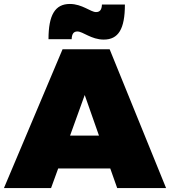

<svg xmlns="http://www.w3.org/2000/svg" viewBox="-30 -950 859 970"><path d="M361 -791C389 -791 431 -750 494 -750C568 -750 601 -803 601 -927H485C484 -901 475 -889 455 -889C428 -889 385 -930 323 -930C248 -930 215 -874 215 -752H332C333 -779 342 -791 361 -791ZM562 0H809L524 -701H286L-10 0H228L264 -99H527ZM324 -265 398 -470 470 -265Z"/></svg>

Font: Montserrat arm Black
Style: Regular
Weight: 900
Designer: Julieta Ulanovsky
Foundry: Julieta Ulanovsky
Version: Version 6.000;PS 006.000;hotconv 1.0.88;makeotf.lib2.5.64775